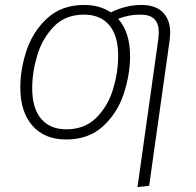

<svg xmlns="http://www.w3.org/2000/svg" viewBox="-20 -552 791 775"><path d="M667 -419Q667 -411 665 -391L582 198L535 203L619 -394Q621 -414 621 -421Q621 -457 603 -475Q585 -493 546 -493Q499 -493 457 -476Q505 -422 505 -325Q505 -251 479.5 -173.5Q454 -96 396 -42.5Q338 11 247 11Q160 11 111 -44.5Q62 -100 62 -199Q62 -274 88 -350.5Q114 -427 172 -479.5Q230 -532 320 -532Q383 -532 427 -502Q489 -532 550 -532Q608 -532 637.5 -502Q667 -472 667 -419ZM457 -327Q457 -408 421 -450.5Q385 -493 319 -493Q244 -493 197.5 -445Q151 -397 130.5 -329Q110 -261 110 -196Q110 -115 146 -72.5Q182 -30 248 -30Q322 -30 369 -77Q416 -124 436.5 -192.5Q457 -261 457 -327Z"/></svg>

Font: Fira Sans ExtraLight
Style: Italic
Weight: 275
Italic angle: -8°
Designer: Carrois Corporate & Edenspiekermann AG
Foundry: Carrois Corporate GbR & Edenspiekermann AG
Version: Version 4.203